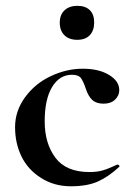

<svg xmlns="http://www.w3.org/2000/svg" viewBox="-20 -633 465 665"><path d="M393.1 -320.8Q393.1 -301.8 378.4 -287.8Q363.8 -273.9 338.9 -273.9Q314 -273.9 300 -286.4Q286.1 -298.8 277.1 -325.9Q268.1 -353 259.5 -363.5Q251 -374 229 -374Q186 -374 160.4 -331.5Q134.8 -289.1 134.8 -212.6Q134.8 -136.2 171.9 -86.7Q209 -37.1 290 -37.1Q316.9 -37.1 336.4 -43Q356 -48.8 386.2 -63H387.2Q390.1 -63 392.6 -60.1Q395 -57.1 393.1 -55.2Q356 -21 319.1 -4.4Q282.2 12.2 225.1 12.2Q168 12.2 122.6 -16.4Q77.1 -44.9 54.7 -90.6Q32.2 -136.2 32.2 -192.6Q32.2 -249 67.1 -296.6Q102.1 -344.2 156.5 -369.6Q210.9 -395 266.6 -395Q322.3 -395 357.7 -373.5Q393.1 -352.1 393.1 -320.8ZM203.1 -511Q187 -526.9 187 -554.4Q187 -582 203.6 -597.4Q220.2 -612.8 248 -612.8Q275.9 -612.8 291 -597.9Q306.2 -583 306.2 -555.2Q306.2 -527.3 291 -511.2Q275.9 -495.1 247.6 -495.1Q219.2 -495.1 203.1 -511Z"/></svg>

Font: Cormorant-Bold
Style: Bold
Weight: 700
Designer: Christian Thalmann (Catharsis Fonts)
Version: Version 3.000